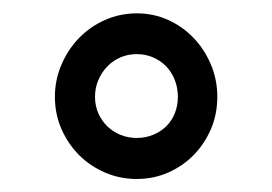

<svg xmlns="http://www.w3.org/2000/svg" viewBox="-20 -741 414 292"><path d="M63.5 -593.8Q63.5 -619.6 73.5 -642.8Q83.5 -666 100.3 -683.3Q117.2 -700.7 139.9 -710.7Q162.6 -720.7 188 -720.7Q213.4 -720.7 235.6 -710.7Q257.8 -700.7 274.4 -683.3Q291 -666 300.8 -642.8Q310.5 -619.6 310.5 -593.8Q310.5 -567.4 300.8 -544.7Q291 -522 274.4 -505.1Q257.8 -488.3 235.6 -478.5Q213.4 -468.8 188 -468.8Q162.6 -468.8 139.9 -478.5Q117.2 -488.3 100.3 -505.1Q83.5 -522 73.5 -544.7Q63.5 -567.4 63.5 -593.8ZM124.5 -593.8Q124.5 -580.1 129.6 -568.6Q134.8 -557.1 143.3 -548.8Q151.9 -540.5 163.3 -535.9Q174.8 -531.2 188 -531.2Q201.2 -531.2 212.6 -535.9Q224.1 -540.5 232.7 -548.8Q241.2 -557.1 245.8 -568.6Q250.5 -580.1 250.5 -593.8Q250.5 -607.4 245.8 -619.4Q241.2 -631.3 232.7 -640.1Q224.1 -648.9 212.6 -653.8Q201.2 -658.7 188 -658.7Q174.8 -658.7 163.3 -653.8Q151.9 -648.9 143.3 -640.1Q134.8 -631.3 129.6 -619.4Q124.5 -607.4 124.5 -593.8Z"/></svg>

Font: Dirooz
Style: Regular
Weight: 400
Foundry: DejaVu fonts team - Redesigned by Saber Rastikerdar
Version: Version 0.2.1